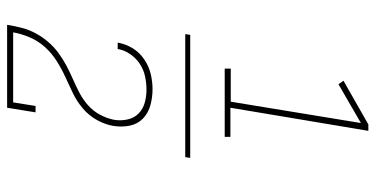

<svg xmlns="http://www.w3.org/2000/svg" viewBox="-278 -610 1056 540"><g transform="rotate(90 250.0 -340.0)"><path d="M76 -333 78 -347H424L422 -333ZM173 -444V-461H266L326 -827L217 -764L207 -778L330 -848H348L283 -460H365V-444ZM50 168V167Q53 148 58 128Q63 108 73 89Q83 70 97 53.5Q111 37 128.5 24Q146 11 165 1Q184 -9 203.5 -17.5Q223 -26 242 -36Q261 -46 277 -60.5Q293 -75 303 -94Q313 -113 317 -133Q320 -152 316 -170.5Q312 -189 299.5 -201.5Q287 -214 269 -219Q251 -224 232 -224Q214 -224 195 -220Q176 -216 160 -205.5Q144 -195 132.5 -178.5Q121 -162 118 -144V-143H100V-144Q104 -166 116 -185.5Q128 -205 147.5 -218Q167 -231 188.5 -236Q210 -241 231 -241Q254 -241 276 -235Q298 -229 313.5 -214Q329 -199 333.5 -176.5Q338 -154 334 -130Q330 -107 317.5 -84.5Q305 -62 285 -45Q265 -28 242 -17Q219 -6 196 4.5Q173 15 151 29Q129 43 112 62Q95 81 85 104.5Q75 128 71 151H268L278 88H296L283 168Z"/></g></svg>

Font: Iosevka Curly Slab Thin
Style: Italic
Weight: 100
Italic angle: -9°
Monospace: yes
Designer: Belleve Invis
Foundry: Belleve Invis
Version: Version 22.1.2; ttfautohint (v1.8.4)